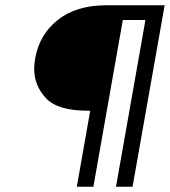

<svg xmlns="http://www.w3.org/2000/svg" viewBox="-20 -710 646 730"><path d="M484 0H421L533 -634H447L335 0H272L323 -289H315Q198 -289 154 -337.5Q110 -386 110 -447Q110 -467 114 -489Q130 -579 200 -634.5Q270 -690 386 -690H606Z"/></svg>

Font: Fz Poppins Light
Style: Italic
Weight: 300
Italic angle: -10°
Designer: Ninad Kale (Devanagari), Jonny Pinhorn (Latin)
Foundry: Indian Type Foundry
Version: Vit hóa bi Vntype.Com & FontZin.Com